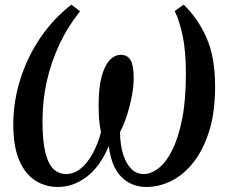

<svg xmlns="http://www.w3.org/2000/svg" viewBox="-20 -770 941 802"><path d="M222 11Q170.5 11 128.2 -15.2Q86 -41.5 60.8 -99.2Q35.5 -157 35.5 -250Q35.5 -344.5 64.2 -437Q93 -529.5 147.2 -610.2Q201.5 -691 278 -750.5L314.5 -723Q264.5 -661 229.5 -587.5Q194.5 -514 176 -433Q157.5 -352 157.5 -266Q157.5 -180.5 169.8 -132Q182 -83.5 204.2 -63.2Q226.5 -43 256 -43Q289 -43 317.2 -66Q345.5 -89 367 -128.5Q388.5 -168 402 -217.5Q396 -244 394 -270.8Q392 -297.5 392 -333Q392 -403 404.2 -449Q416.5 -495 437.5 -518Q458.5 -541 485 -541Q512.5 -541 525.5 -518.5Q538.5 -496 538.5 -444.5Q538.5 -410 530.8 -369Q523 -328 510.2 -288.2Q497.5 -248.5 481 -217.5Q482.5 -160.5 495.5 -121.8Q508.5 -83 530 -63Q551.5 -43 580 -43Q611 -43 642.2 -67.2Q673.5 -91.5 699.2 -142.5Q725 -193.5 740.8 -272.8Q756.5 -352 756.5 -461.5Q756.5 -553.5 743.8 -616.5Q731 -679.5 710 -724L747 -750.5Q805 -696 841.8 -614.2Q878.5 -532.5 878.5 -409Q878.5 -301.5 853.8 -222.5Q829 -143.5 787.8 -91.5Q746.5 -39.5 695.5 -14.2Q644.5 11 592 11Q529 11 487 -31Q445 -73 434.5 -160Q398 -73.5 341.8 -31.2Q285.5 11 222 11Z"/></svg>

Font: Merriweather 28pt Medium
Style: Italic
Weight: 500
Italic angle: -7.8°
Version: Version 2.101